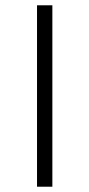

<svg xmlns="http://www.w3.org/2000/svg" viewBox="-20 -706 338 726"><path d="M120 0V-686H178V0Z"/></svg>

Font: Archivo Expanded Thin
Style: Regular
Weight: 250
Width: 7
Designer: Hector Gatti
Foundry: Omnibus-Type
Version: Version 2.001